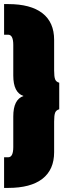

<svg xmlns="http://www.w3.org/2000/svg" viewBox="-40 -720 310 940"><path d="M225 -125Q225 -156 230 -168.5Q235 -181 250 -185V-315Q235 -319 230 -331.5Q225 -344 225 -375L25 -350Q25 -267 75 -250Q25 -233 25 -150ZM0 -700H-20V-550H0Q25 -550 25 -500V-350L225 -375V-525Q225 -611 167.5 -655.5Q110 -700 0 -700ZM0 200Q110 200 167.5 155.5Q225 111 225 25V-125L25 -150V0Q25 50 0 50H-20V200Z"/></svg>

Font: Millimetre
Style: Extrablack
Weight: 900
Designer: Jérémy Landes
Version: Version 1.0